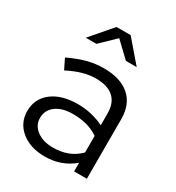

<svg xmlns="http://www.w3.org/2000/svg" viewBox="-174 -825 865 941"><g transform="rotate(30 258.0 -354.0)"><path d="M221 9Q139 9 87.5 -33Q36 -75 36 -142Q36 -212 90 -253.5Q144 -295 236 -295Q276 -295 313.5 -286Q351 -277 383 -261V-327Q383 -387 349 -417.5Q315 -448 250 -448Q213 -448 175.5 -437.5Q138 -427 93 -404L65 -461Q119 -487 165 -499Q211 -511 257 -511Q352 -511 403.5 -466Q455 -421 455 -337V0H383V-49Q349 -20 308.5 -5.5Q268 9 221 9ZM107 -144Q107 -102 142.5 -75.5Q178 -49 234 -49Q279 -49 316 -63Q353 -77 383 -107V-201Q352 -222 316.5 -231.5Q281 -241 238 -241Q178 -241 142.5 -214.5Q107 -188 107 -144ZM332 -596 248 -676 165 -596H105L209 -717H289L393 -596Z"/></g></svg>

Font: Red Hat Display
Style: Regular
Weight: 400
Designer: Pentagram / MCKL
Foundry: Pentagram / MCKL
Version: Version 1.003; Red Hat Display